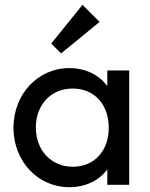

<svg xmlns="http://www.w3.org/2000/svg" viewBox="-20 -768 622 798"><path d="M234 -546 394 -677 323 -748 193 -587ZM268 10C336 10 392 -18 426 -64V0H517V-475H426V-410C392 -457 335 -485 268 -485C137 -485 36 -376 36 -237C36 -98 137 10 268 10ZM283 -75C193 -75 129 -143 129 -238C129 -333 192 -400 282 -400C372 -400 432 -334 432 -237C432 -141 372 -75 283 -75Z"/></svg>

Font: Outfit
Style: Regular
Weight: 400
Designer: Rodrigo Fuenzalida
Foundry: fragTYPE
Version: Version 1.100;gftools[0.9.27]